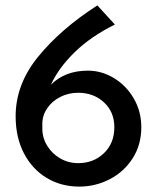

<svg xmlns="http://www.w3.org/2000/svg" viewBox="-20 -684 585 712"><path d="M504 -212Q504 -147 472 -97Q440 -47 387 -19.5Q334 8 274 8Q207 8 153.5 -24Q100 -56 69 -115Q38 -174 38 -253Q38 -372 122.5 -475Q207 -578 341 -664L406 -593Q317 -549 257 -490.5Q197 -432 169 -370Q221 -422 306 -422Q357 -422 402.5 -394.5Q448 -367 476 -319Q504 -271 504 -212ZM404 -212Q404 -269 365.5 -304.5Q327 -340 270 -340Q234 -340 203.5 -324.5Q173 -309 155 -282.5Q137 -256 137 -225V-207Q137 -173 155 -143.5Q173 -114 203.5 -96.5Q234 -79 270 -79Q327 -79 365.5 -116Q404 -153 404 -212Z"/></svg>

Font: Josefin Sans
Style: Regular
Weight: 400
Designer: Santiago Orozco
Foundry: Typemade
Version: Version 2.000